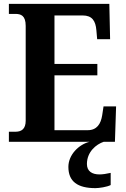

<svg xmlns="http://www.w3.org/2000/svg" viewBox="-20 -734 650 994"><path d="M26 0H444C387 14 334 68 334 130C334 206 382 240 474 240C493 240 534 234 553 224V161C531 166 511 169 495 169C457 169 430 153 430 115C430 52 478 13 517 0H575L581 -183H516L509 -137C502 -93 482 -60 434 -60H262V-344H484V-403H262V-654H408C457 -654 475 -626 479 -577L483 -531H550L546 -714H26V-662H59C88 -662 113 -654 113 -600V-109C113 -67 92 -52 60 -52H26Z"/></svg>

Font: Noto Serif Hebrew SemiCondensed
Style: Bold
Weight: 700
Width: 4
Designer: Monotype Design Team
Foundry: Monotype Imaging Inc.
Version: Version 2.004